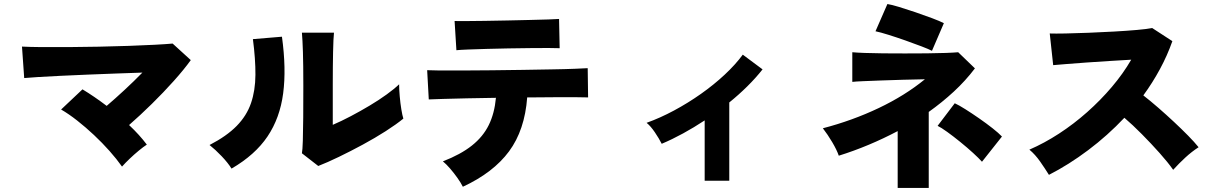

<svg xmlns="http://www.w3.org/2000/svg" viewBox="-20 -866 6040 952"><path d="M585 -40Q559 -77 523 -117.5Q487 -158 446 -196.5Q405 -235 363 -268Q321 -301 283 -323L389 -423Q447 -388 509 -341Q550 -376 597.5 -420Q645 -464 686 -506Q627 -504 556.5 -501.5Q486 -499 414.5 -496Q343 -493 279.5 -490Q216 -487 168.5 -484Q121 -481 100 -479L89 -635Q126 -633 186 -632.5Q246 -632 319 -632.5Q392 -633 469 -634.5Q546 -636 617.5 -638.5Q689 -641 746 -644Q803 -647 836 -650L926 -568Q893 -522 842 -465Q791 -408 733 -351Q675 -294 620 -246Q672 -197 708 -149Q691 -138 668 -119Q645 -100 623 -79Q601 -58 585 -40Z M1558 -43 1477 -106Q1480 -121 1481.5 -167.5Q1483 -214 1483.5 -284.5Q1484 -355 1484 -441Q1484 -547 1482 -608.5Q1480 -670 1477 -704H1636Q1633 -678 1631.5 -608Q1630 -538 1630 -449V-247Q1672 -265 1719.5 -290Q1767 -315 1813 -342.5Q1859 -370 1897 -397.5Q1935 -425 1959 -448Q1959 -423 1962 -388.5Q1965 -354 1970 -323.5Q1975 -293 1980 -278Q1946 -250 1893 -216Q1840 -182 1779 -149Q1718 -116 1660 -88Q1602 -60 1558 -43ZM1128 -30Q1110 -59 1079 -91.5Q1048 -124 1019 -147Q1104 -191 1153.5 -241.5Q1203 -292 1224.5 -354.5Q1246 -417 1246.5 -495Q1247 -573 1234 -672L1378 -684Q1400 -525 1384 -403Q1368 -281 1306.5 -189.5Q1245 -98 1128 -30Z M2275 60Q2265 40 2248 16Q2231 -8 2212 -30Q2193 -52 2176 -66Q2264 -100 2319.5 -144Q2375 -188 2403.5 -246Q2432 -304 2439 -381Q2364 -380 2295.5 -378.5Q2227 -377 2177 -375.5Q2127 -374 2106 -373L2098 -518Q2113 -517 2160 -516.5Q2207 -516 2273.5 -516.5Q2340 -517 2417 -517.5Q2494 -518 2571.5 -519.5Q2649 -521 2716 -522Q2783 -523 2830.5 -525Q2878 -527 2894 -528L2896 -383Q2878 -384 2836.5 -384Q2795 -384 2736.5 -384Q2678 -384 2612 -383Q2608 -383 2603.5 -383Q2599 -383 2594 -383Q2582 -221 2504 -115.5Q2426 -10 2275 60ZM2243 -617 2234 -762Q2250 -761 2289.5 -761.5Q2329 -762 2383 -762.5Q2437 -763 2495 -764.5Q2553 -766 2606 -767Q2659 -768 2698.5 -769.5Q2738 -771 2752 -772L2755 -627Q2738 -628 2699 -628Q2660 -628 2608 -627.5Q2556 -627 2500.5 -626Q2445 -625 2393 -623.5Q2341 -622 2301 -620.5Q2261 -619 2243 -617Z M3474 30V-269Q3421 -234 3367 -204.5Q3313 -175 3261 -153Q3248 -179 3227 -210Q3206 -241 3186 -257Q3253 -281 3322 -318Q3391 -355 3455.5 -400.5Q3520 -446 3573.5 -496Q3627 -546 3663 -595L3761 -522Q3727 -479 3685 -437.5Q3643 -396 3596 -358V30Z M4431 66V-216Q4361 -179 4287 -148Q4213 -117 4139 -94Q4129 -123 4106.5 -161Q4084 -199 4060 -230Q4206 -268 4336.5 -330Q4467 -392 4566 -473Q4513 -472 4456.5 -470.5Q4400 -469 4349 -467Q4298 -465 4260 -463.5Q4222 -462 4206 -460V-607Q4227 -605 4267 -603.5Q4307 -602 4359 -601.5Q4411 -601 4467 -601Q4523 -601 4575.5 -601.5Q4628 -602 4669 -603.5Q4710 -605 4731 -607L4814 -527Q4767 -465 4709 -411.5Q4651 -358 4585 -311V66ZM4601 -614Q4586 -622 4549.5 -636Q4513 -650 4469 -665.5Q4425 -681 4385 -693.5Q4345 -706 4321 -711L4380 -846Q4400 -843 4438 -831.5Q4476 -820 4520 -805Q4564 -790 4602.5 -775.5Q4641 -761 4660 -751ZM4849 -64Q4834 -81 4805 -107.5Q4776 -134 4741.5 -162Q4707 -190 4676.5 -212Q4646 -234 4629 -242L4714 -354Q4734 -345 4766.5 -324.5Q4799 -304 4835 -279Q4871 -254 4901.5 -230Q4932 -206 4948 -189Z M5181 1Q5163 -28 5138 -64Q5113 -100 5084 -124Q5158 -156 5231 -203.5Q5304 -251 5370.5 -310Q5437 -369 5493 -435Q5549 -501 5589 -570Q5538 -567 5480 -563.5Q5422 -560 5367 -556Q5312 -552 5268 -548.5Q5224 -545 5202 -543L5185 -700Q5211 -699 5262.5 -700Q5314 -701 5377 -703.5Q5440 -706 5503 -709.5Q5566 -713 5617 -717.5Q5668 -722 5693 -727L5793 -662Q5768 -591 5731.5 -523.5Q5695 -456 5649 -393Q5685 -365 5724 -331Q5763 -297 5801 -261.5Q5839 -226 5871 -193.5Q5903 -161 5923 -136Q5889 -114 5857.5 -85Q5826 -56 5797 -24Q5771 -61 5729.5 -107.5Q5688 -154 5642 -200.5Q5596 -247 5555 -282Q5472 -194 5375.5 -121.5Q5279 -49 5181 1Z"/></svg>

Font: Zen Kaku Gothic New Black
Style: Regular
Weight: 900
Designer: Yoshimichi Ohira
Foundry: Positype
Version: Version 1.001